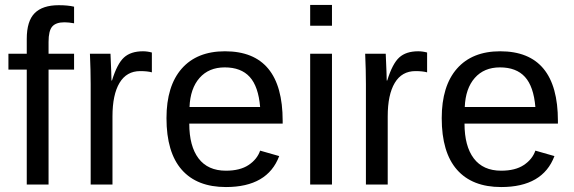

<svg xmlns="http://www.w3.org/2000/svg" viewBox="-20 -745 2317 775"><path d="M176 -464V0H88V-464H14V-528H88V-588Q88 -660 120 -692Q152 -724 217 -724Q254 -724 279 -718V-651Q257 -655 240 -655Q206 -655 191 -638Q176 -621 176 -576V-528H279V-464Z M346 0V-405Q346 -461 343 -528H426Q430 -438 430 -420H432Q453 -488 480.5 -513Q508 -538 557 -538Q575 -538 593 -533V-453Q575 -458 546 -458Q491 -458 462.5 -410.5Q434 -363 434 -275V0Z M744 -246Q744 -155 781.5 -105.5Q819 -56 892 -56Q949 -56 983.5 -79Q1018 -102 1030 -137L1107 -115Q1060 10 892 10Q775 10 713.5 -60Q652 -130 652 -268Q652 -398 713.5 -468Q775 -538 888 -538Q1121 -538 1121 -257V-246ZM1030 -313Q1023 -396 988 -434.5Q953 -473 887 -473Q823 -473 785.5 -430.5Q748 -388 745 -313Z M1232 -641V-725H1320V-641ZM1232 0V-528H1320V0Z M1457 0V-405Q1457 -461 1454 -528H1537Q1541 -438 1541 -420H1543Q1564 -488 1591.5 -513Q1619 -538 1668 -538Q1686 -538 1704 -533V-453Q1686 -458 1657 -458Q1602 -458 1573.5 -410.5Q1545 -363 1545 -275V0Z M1855 -246Q1855 -155 1892.5 -105.5Q1930 -56 2003 -56Q2060 -56 2094.5 -79Q2129 -102 2141 -137L2218 -115Q2171 10 2003 10Q1886 10 1824.5 -60Q1763 -130 1763 -268Q1763 -398 1824.5 -468Q1886 -538 1999 -538Q2232 -538 2232 -257V-246ZM2141 -313Q2134 -396 2099 -434.5Q2064 -473 1998 -473Q1934 -473 1896.5 -430.5Q1859 -388 1856 -313Z"/></svg>

Font: TharLon
Style: Regular
Weight: 400
Designer: Sai Zin Di Di Zone
Foundry: Sai Zin Di Di Zone, Sun Tun
Version: Version 1.003 September 27 2012